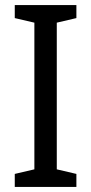

<svg xmlns="http://www.w3.org/2000/svg" viewBox="-20 -734 358 754"><path d="M280 0V-51L203 -69V-645L280 -663V-714H38V-663L115 -645V-69L38 -51V0Z"/></svg>

Font: Noto Sans Malayalam SemiCondensed
Style: Regular
Weight: 400
Width: 4
Designer: Jelle Bosma - Monotype Design Team
Foundry: Monotype Imaging Inc.
Version: Version 2.104